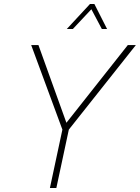

<svg xmlns="http://www.w3.org/2000/svg" viewBox="-20 -934 695 954"><path d="M228 0 290 -290 135 -710H171L310 -324L615 -710H655L322 -290L260 0ZM312 -790 427 -914H449L512 -790H486L434 -888L342 -790Z"/></svg>

Font: Geist Mono Thin
Style: Italic
Weight: 100
Italic angle: -12°
Monospace: yes
Designer: Basement.studio, Andrés Briganti, Mateo Zaragoza
Foundry: Basement.studio, Vercel, Andrés Briganti, Guido Ferreyra, Mateo Zaragoza
Version: Version 1.500; ttfautohint (v1.8.4.7-5d5b)